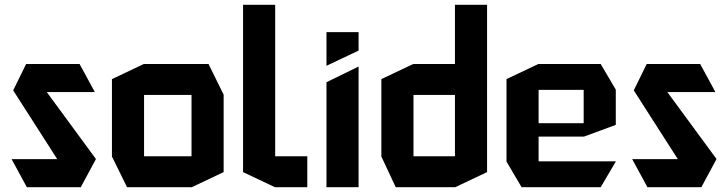

<svg xmlns="http://www.w3.org/2000/svg" viewBox="-20 -781 3038 801"><path d="M103 -397 89 -514H312L375 -398V-397ZM240 -84 35 -404 89 -514 380 -118V-117ZM92 0 29 -116V-117H380L317 0Z M581 -385V-514H850L913 -386V-385ZM510 0 447 -128V-129H779V0ZM447 -129V-451L580 -514H581V-129ZM779 0V-385H913V-63L780 0Z M1127 0 994 -63V-761H1128V0ZM1128 0V-129H1262V0Z M1342 0V-438L1475 -503H1476V0ZM1342 -507V-647H1476V-570L1343 -507Z M2011 -387 1878 -514V-761H2012V-387ZM1705 -385V-514H1923L2012 -386V-385ZM1631 0 1571 -128V-129H1878V0ZM1571 -129V-451L1704 -514H1705V-129ZM1878 0V-385H2012V-63L1879 0Z M2156 0 2093 -107V-108H2549V-107L2486 0ZM2093 -108V-451L2226 -514H2227V-108ZM2227 -211V-267H2415V-211ZM2227 -406V-514H2486L2549 -407V-406ZM2415 -211V-406H2549V-260L2416 -211Z M2692 -397 2678 -514H2901L2964 -398V-397ZM2829 -84 2624 -404 2678 -514 2969 -118V-117ZM2681 0 2618 -116V-117H2969L2906 0Z"/></svg>

Font: Foldit SemiBold
Style: Regular
Weight: 600
Version: Version 1.003